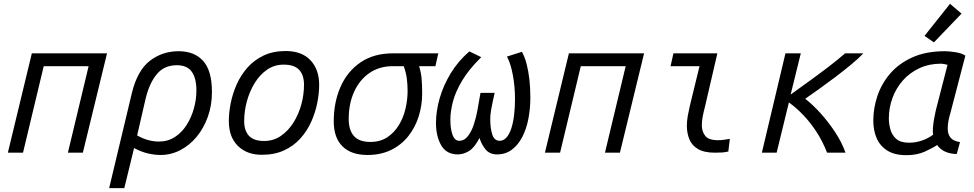

<svg xmlns="http://www.w3.org/2000/svg" viewBox="-20 -796 5080 1001"><path d="M21 0 146 -518H538L412 0H334L442 -451H208L100 0Z M549 185 668 -313Q697 -430 762 -479.5Q827 -529 911 -529Q994 -529 1039.5 -478Q1085 -427 1085 -316Q1085 -247 1063.5 -187Q1042 -127 1005 -82.5Q968 -38 919.5 -13Q871 12 817 12Q786 12 751.5 4Q717 -4 679 -24L628 185ZM808 -58Q855 -58 891.5 -81.5Q928 -105 953 -144.5Q978 -184 991 -231Q1004 -278 1004 -324Q1004 -389 979.5 -422.5Q955 -456 902 -456Q837 -456 798.5 -410.5Q760 -365 740 -285L695 -90Q727 -72 755 -65Q783 -58 808 -58Z M1345 11Q1267 11 1220 -35.5Q1173 -82 1173 -165Q1173 -209 1183 -259Q1193 -309 1214.5 -357Q1236 -405 1270.5 -444Q1305 -483 1354.5 -506.5Q1404 -530 1470 -530Q1553 -530 1598.5 -482Q1644 -434 1644 -354Q1644 -309 1634 -259Q1624 -209 1602.5 -161Q1581 -113 1546 -74Q1511 -35 1461 -12Q1411 11 1345 11ZM1357 -61Q1406 -61 1444.5 -87.5Q1483 -114 1510 -157Q1537 -200 1551 -251.5Q1565 -303 1565 -354Q1565 -404 1540 -431.5Q1515 -459 1459 -459Q1410 -459 1372 -432.5Q1334 -406 1307.5 -362.5Q1281 -319 1267 -267.5Q1253 -216 1253 -165Q1253 -115 1278 -88Q1303 -61 1357 -61Z M1896 12Q1811 12 1765.5 -33Q1720 -78 1720 -163Q1720 -263 1755.5 -343.5Q1791 -424 1860 -471Q1929 -518 2029 -518H2265L2250 -451H2165Q2175 -420 2178 -386.5Q2181 -353 2181 -309Q2181 -247 2163 -189.5Q2145 -132 2109 -86.5Q2073 -41 2019.5 -14.5Q1966 12 1896 12ZM1911 -56Q1962 -56 1998.5 -80Q2035 -104 2059 -143Q2083 -182 2094 -229Q2105 -276 2105 -321Q2105 -356 2101 -386.5Q2097 -417 2085 -451H2029Q1957 -451 1905.5 -415Q1854 -379 1826 -317Q1798 -255 1798 -176Q1798 -117 1825.5 -86.5Q1853 -56 1911 -56Z M2367 9Q2308 9 2280.5 -38Q2253 -85 2253 -155Q2253 -216 2272 -283Q2291 -350 2330 -414Q2369 -478 2427 -528L2489 -498Q2424 -434 2389 -375Q2354 -316 2341 -265Q2328 -214 2328 -172Q2328 -123 2339.5 -92.5Q2351 -62 2374 -62Q2401 -62 2420 -87Q2439 -112 2450.5 -147.5Q2462 -183 2468.5 -218Q2475 -253 2478 -272L2485 -312H2559L2550 -272Q2545 -250 2540 -220.5Q2535 -191 2536 -171Q2536 -128 2546.5 -95Q2557 -62 2585 -62Q2605 -62 2620 -78.5Q2635 -95 2645 -124.5Q2655 -154 2660 -194Q2665 -234 2665 -280Q2665 -345 2653.5 -406Q2642 -467 2623 -501L2701 -526Q2716 -499 2725.5 -462.5Q2735 -426 2740 -382Q2745 -338 2745 -287Q2745 -231 2735 -178Q2725 -125 2703.5 -83Q2682 -41 2649 -16Q2616 9 2571 9Q2533 9 2511.5 -17Q2490 -43 2480 -77Q2454 -26 2425 -8.5Q2396 9 2367 9Z M2821 0 2946 -518H3338L3212 0H3134L3242 -451H3008L2900 0Z M3707 0Q3651 0 3619 -19Q3587 -38 3574 -70Q3561 -102 3561 -140Q3561 -165 3565.5 -190.5Q3570 -216 3576 -242L3627 -451H3476L3491 -518H3720L3655 -238Q3648 -212 3643.5 -188Q3639 -164 3639 -143Q3639 -111 3656.5 -88Q3674 -65 3724 -65Q3743 -65 3759 -68Q3775 -71 3785 -72L3777 -5Q3779 -7 3763.5 -3.5Q3748 0 3707 0Z M3952 0 4075 -518H4155L4102 -303Q4152 -339 4204.5 -377Q4257 -415 4304.5 -451.5Q4352 -488 4386 -518H4481Q4459 -494 4420 -461.5Q4381 -429 4336 -395Q4291 -361 4249 -331Q4207 -301 4178 -281Q4217 -251 4258 -205.5Q4299 -160 4334 -107Q4369 -54 4388 0H4292Q4269 -59 4237.5 -107.5Q4206 -156 4169.5 -194.5Q4133 -233 4093 -262L4029 0Z M4705 13Q4644 13 4606 -11Q4568 -35 4550.5 -75.5Q4533 -116 4533 -168Q4533 -232 4554.5 -296Q4576 -360 4621 -412.5Q4666 -465 4737 -497Q4808 -529 4906 -529Q4927 -529 4960.5 -524Q4994 -519 5013 -506L4935 -207Q4928 -184 4924.5 -164.5Q4921 -145 4921 -125Q4921 -97 4935 -79Q4949 -61 4985 -55L4968 7Q4931 6 4905.5 -6.5Q4880 -19 4866 -40Q4842 -24 4801.5 -5.5Q4761 13 4705 13ZM4720 -52Q4753 -52 4786 -63Q4819 -74 4845 -94Q4842 -108 4844 -131.5Q4846 -155 4850.5 -179.5Q4855 -204 4859 -221L4920 -458Q4918 -459 4905 -461.5Q4892 -464 4886 -464Q4824 -464 4773.5 -440.5Q4723 -417 4687.5 -377Q4652 -337 4633 -285.5Q4614 -234 4614 -178Q4614 -151 4622 -121.5Q4630 -92 4652.5 -72Q4675 -52 4720 -52ZM4849 -575 4800 -609 4933 -776 4993 -725Z"/></svg>

Font: Ubuntu Sans Mono
Style: Italic
Weight: 400
Italic angle: -13.5°
Monospace: yes
Designer: Dalton Maag Ltd
Foundry: Dalton Maag Ltd
Version: Version 1.006